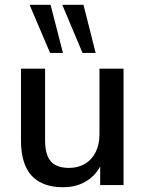

<svg xmlns="http://www.w3.org/2000/svg" viewBox="-20 -776 609 805"><path d="M245 9Q186 9 146.5 -13Q107 -35 87.5 -78.5Q68 -122 68 -188V-488H169V-187Q169 -148 179.5 -122Q190 -96 212.5 -84Q235 -72 269 -72Q307 -72 336 -89Q365 -106 381 -138Q397 -170 397 -212V-488H498V0H400V-107H413Q393 -51 349 -21Q305 9 245 9ZM326 -554 241 -756H330L381 -554ZM190 -554 104 -756H192L244 -554Z"/></svg>

Font: Nunito Sans 12pt SemiBold
Style: Regular
Weight: 600
Designer: Vernon Adams
Foundry: Vernon Adams
Version: Version 3.101;gftools[0.9.27]